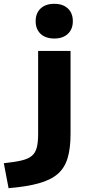

<svg xmlns="http://www.w3.org/2000/svg" viewBox="-102 -767 470 1007"><path d="M-82 89Q-24 83 11.5 74.5Q47 66 65.5 50Q84 34 91 6.5Q98 -21 98 -64V-500H268V-64Q268 11 252.5 62.5Q237 114 200.5 145.5Q164 177 101 194.5Q38 212 -57 220ZM183 -565Q137 -565 111 -589.5Q85 -614 85 -656Q85 -698 111 -722.5Q137 -747 183 -747Q228 -747 254 -722.5Q280 -698 280 -656Q280 -614 254 -589.5Q228 -565 183 -565Z"/></svg>

Font: M PLUS 2 Thin ExtraBold
Style: Regular
Weight: 800
Version: Version 1.001